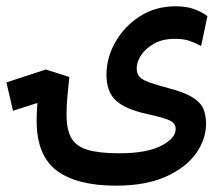

<svg xmlns="http://www.w3.org/2000/svg" viewBox="-100 -417 706 611"><path d="M269 173.8Q144 173.8 80.3 125.7Q16.6 77.6 16.6 -32.7Q16.6 -58.6 19 -89.4L-58.6 -64.5L-79.6 -154.8L45.9 -195.8L120.6 -171.9Q116.7 -133.3 114.3 -107.4Q111.8 -81.5 111.8 -52.2Q111.8 -4.9 126.7 21.7Q141.6 48.3 178.2 59.6Q214.8 70.8 278.8 70.8Q366.2 70.8 412.6 47.1Q459 23.4 459 -6.8Q459 -23.9 441.4 -33Q423.8 -42 368.2 -54.2Q298.8 -69.3 268.8 -97.2Q238.8 -125 238.8 -179.2Q238.8 -232.9 267.1 -283Q295.4 -333 345 -365Q394.5 -397 459 -397Q492.7 -397 516.6 -388.4Q540.5 -379.9 560.1 -365.7L540 -270.5Q522.5 -280.3 503.2 -286.9Q483.9 -293.5 457.5 -293.5Q417.5 -293.5 390.1 -278.1Q362.8 -262.7 348.9 -241Q335 -219.2 335 -199.7Q335 -183.1 343.5 -173.1Q352.1 -163.1 374.5 -155Q397 -147 439 -135.7Q488.8 -122.6 513.9 -106.4Q539.1 -90.3 547.4 -70.1Q555.7 -49.8 555.7 -23.9Q555.7 26.9 523.2 72Q490.7 117.2 427 145.5Q363.3 173.8 269 173.8Z"/></svg>

Font: Cascadia Code NF
Style: Regular
Weight: 400
Monospace: yes
Designer: Aaron Bell
Foundry: Saja Typeworks
Version: Version 2404.023; ttfautohint (v1.8.4)